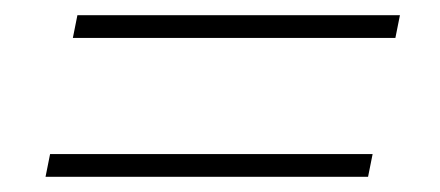

<svg xmlns="http://www.w3.org/2000/svg" viewBox="-20 -432 580 253"><path d="M76 -382 82 -412H507L501 -382ZM40 -199 46 -229H471L465 -199Z"/></svg>

Font: IBM Plex Sans Cond ExtLt
Style: Italic
Weight: 200
Width: 3
Italic angle: -11°
Designer: Mike Abbink, Paul van der Laan, Pieter van Rosmalen
Foundry: Bold Monday
Version: Version 1.3